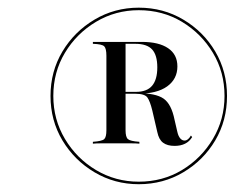

<svg xmlns="http://www.w3.org/2000/svg" viewBox="-20 -652 603 493"><path d="M336.3 -179Q274.2 -179 222.6 -209.7Q171 -240.3 140.3 -291.5Q109.7 -342.7 109.7 -405.6Q109.7 -468.5 140.3 -519.8Q171 -571 222.6 -601.6Q274.2 -632.3 336.3 -632.3Q399.2 -632.3 450.8 -601.6Q502.4 -571 532.7 -519.8Q562.9 -468.5 562.9 -405.6Q562.9 -342.7 532.7 -291.5Q502.4 -240.3 450.8 -209.7Q399.2 -179 336.3 -179ZM336.3 -185.5Q397.6 -185.5 447.2 -215.3Q496.8 -245.2 526.6 -295.2Q556.5 -345.2 556.5 -405.6Q556.5 -466.9 526.6 -516.5Q496.8 -566.1 447.2 -596Q397.6 -625.8 336.3 -625.8Q276.6 -625.8 226.6 -596Q176.6 -566.1 146.8 -516.5Q116.9 -466.9 116.9 -405.6Q116.9 -345.2 146.8 -295.2Q176.6 -245.2 226.6 -215.3Q276.6 -185.5 336.3 -185.5ZM218.5 -283.1V-287.9Q241.9 -289.5 247.6 -294.8Q253.2 -300 253.2 -317.7V-508.9Q253.2 -527.4 247.6 -533.1Q241.9 -538.7 218.5 -539.5V-544.4Q224.2 -544.4 230.6 -544.4Q237.1 -544.4 247.6 -544.4Q258.1 -544.4 275 -544.4Q297.6 -544.4 316.9 -544.4Q336.3 -544.4 344.4 -544.4Q387.9 -544.4 411.7 -528.2Q435.5 -512.1 435.5 -481.5Q435.5 -449.2 409.3 -430.2Q383.1 -411.3 333.9 -411.3H277.4V-416.1H329Q357.3 -416.1 370.6 -431.9Q383.9 -447.6 383.9 -479Q383.9 -510.5 370.6 -525Q357.3 -539.5 327.4 -539.5H302.4V-317.7Q302.4 -300 308.5 -294.8Q314.5 -289.5 337.9 -287.9V-283.1Q329 -283.9 318.5 -283.9Q308.1 -283.9 277.4 -283.9Q249.2 -283.9 237.9 -283.9Q226.6 -283.9 218.5 -283.1ZM428.2 -277.4Q409.7 -277.4 398.8 -285.5Q387.9 -293.5 383.9 -312.9L371 -368.5Q365.3 -391.9 358.5 -401.6Q351.6 -411.3 327.4 -411.3L325.8 -413.7L332.3 -412.9Q379.8 -412.9 400 -398.8Q420.2 -384.7 428.2 -344.4L435.5 -312.9Q437.9 -302.4 442.7 -296.8Q447.6 -291.1 454 -291.1Q462.9 -291.1 470.2 -304L473.4 -300Q459.7 -277.4 428.2 -277.4Z"/></svg>

Font: Playfair 144pt SemiCondensed
Style: Italic
Weight: 400
Width: 4
Italic angle: -15.6°
Designer: Claus Eggers Sørensen
Foundry: Claus Eggers Sørensen
Version: Version 2.203